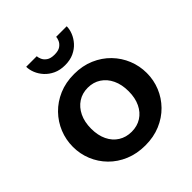

<svg xmlns="http://www.w3.org/2000/svg" viewBox="-252 -1162 1350 1350"><g transform="rotate(-45 422.5 -487.0)"><path d="M423 5Q340 5 272 -23.5Q204 -52 155.5 -101.5Q107 -151 81 -214.5Q55 -278 55 -348Q55 -419 81 -483Q107 -547 155.5 -597Q204 -647 271.5 -676Q339 -705 423 -705Q506 -705 573.5 -676Q641 -647 689.5 -597Q738 -547 764 -483Q790 -419 790 -348Q790 -278 764 -214.5Q738 -151 689.5 -101.5Q641 -52 573.5 -23.5Q506 5 423 5ZM423 -131Q478 -131 520 -157.5Q562 -184 585.5 -233Q609 -282 609 -348Q609 -415 585.5 -464.5Q562 -514 520 -541.5Q478 -569 423 -569Q368 -569 326 -541.5Q284 -514 260 -464.5Q236 -415 236 -348Q236 -282 259.5 -233Q283 -184 325.5 -157.5Q368 -131 423 -131ZM624 -979Q624 -949 611 -916.5Q598 -884 573 -856Q548 -828 510.5 -810.5Q473 -793 423 -793Q373 -793 335.5 -810.5Q298 -828 272.5 -856Q247 -884 234 -916.5Q221 -949 221 -979H326Q326 -967 334 -947.5Q342 -928 363 -913Q384 -898 423 -898Q462 -898 482.5 -913Q503 -928 511 -947.5Q519 -967 519 -979Z"/></g></svg>

Font: Panamera Black
Style: Regular
Weight: 900
Designer: Bastien Sozeau
Foundry: NBR — Bastien Sozeau
Version: Version 3.002; ttfautohint (v1.8.4.7-5d5b);gftools[0.9.33]